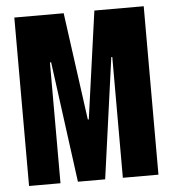

<svg xmlns="http://www.w3.org/2000/svg" viewBox="-50 -733 701 779"><g transform="rotate(-5 300.0 -343.0)"><path d="M37 0V-686H238L298 -248H302L363 -686H564V0H419V-492H415L347 0H236L170 -492H165V0Z"/></g></svg>

Font: Chivo Mono
Style: Bold
Weight: 700
Monospace: yes
Designer: Hector Gatti
Foundry: Omnibus-Type
Version: Version 1.008; ttfautohint (v1.8.4.7-5d5b)